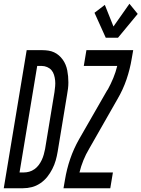

<svg xmlns="http://www.w3.org/2000/svg" viewBox="-60 -1002 753 1022"><path d="M-40 0 82 -735H166Q182 -735 198 -732.5Q214 -730 228 -723.5Q242 -717 253.5 -707Q265 -697 274 -684.5Q283 -672 289 -657.5Q295 -643 298 -627.5Q301 -612 302.5 -596Q304 -580 304 -563.5Q304 -547 302 -530.5Q300 -514 297 -498L247 -195Q243 -171 236.5 -148Q230 -125 218.5 -102.5Q207 -80 191.5 -60.5Q176 -41 154.5 -26.5Q133 -12 109.5 -6Q86 0 62 0ZM66 -84Q81 -84 95.5 -88Q110 -92 123.5 -101.5Q137 -111 146.5 -124Q156 -137 162.5 -151Q169 -165 173 -179.5Q177 -194 180 -209L230 -512Q232 -527 233.5 -542.5Q235 -558 233.5 -573.5Q232 -589 227.5 -603.5Q223 -618 214 -628.5Q205 -639 191 -645Q177 -651 162 -651H138L44 -84ZM503 -801 443 -934 498 -976 544 -861 629 -982 673 -928 568 -801ZM278 0 286 -46Q295 -101 313.5 -155.5Q332 -210 361 -261L512 -524Q512 -524 512 -524Q512 -524 512 -524H513Q530 -555 543 -586.5Q556 -618 564 -651H386L400 -735H649L641 -689Q632 -634 613.5 -579.5Q595 -525 565 -474L415 -211Q397 -181 384 -149Q371 -117 363 -84H541L527 0Z"/></svg>

Font: Iosevka Curly MdExObl
Style: Regular
Weight: 500
Width: 7
Italic angle: -9°
Monospace: yes
Designer: Belleve Invis
Foundry: Belleve Invis
Version: Version 11.1.0; ttfautohint (v1.8.3)